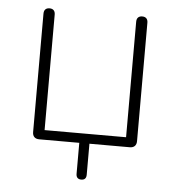

<svg xmlns="http://www.w3.org/2000/svg" viewBox="-48 -535 661 716"><g transform="rotate(5 282.5 -177.0)"><path d="M282 136Q273 136 268 131Q263 126 263 116V0H113Q101 0 94.5 -6.5Q88 -13 88 -25V-468Q88 -479 93.5 -484.5Q99 -490 109 -490Q119 -490 124.5 -484.5Q130 -479 130 -468V-36H435V-468Q435 -479 440.5 -484.5Q446 -490 456 -490Q466 -490 471.5 -484.5Q477 -479 477 -468V-25Q477 -13 470.5 -6.5Q464 0 452 0H301V116Q301 136 282 136Z"/></g></svg>

Font: Nunito ExtraLight
Style: Regular
Weight: 200
Designer: Vernon Adams
Foundry: Vernon Adams
Version: Version 3.602;April 4, 2023;FontCreator 14.0.0.2856 64-bit